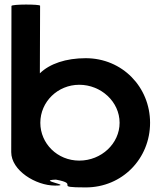

<svg xmlns="http://www.w3.org/2000/svg" viewBox="-20 -810 703 838"><path d="M29 -146C29 -66 136 0 220 0C304 0 136 -23 224 -26C334 -6 205 8 354 8C514 8 635 -118 635 -274C635 -430 514 -556 354 -556C268 -556 197 -532 154 -490L155 -785C155 -792 30 -792 30 -784ZM156 -274C156 -366 232 -440 326 -440C421 -440 502 -366 502 -274C502 -184 423 -109 326 -109C230 -109 156 -184 156 -274Z"/></svg>

Font: Ampere
Style: Regular
Weight: 400
Version: Version 1